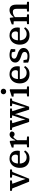

<svg xmlns="http://www.w3.org/2000/svg" viewBox="2079 -2852 786 4984"><g transform="rotate(-90 2472.0 -360.0)"><path d="M248 3 49 -493H172L323 -79H317L345 -192L454 -493H525L325 3ZM11 -444V-493H279V-444L168 -430H103ZM354 -444V-493H565V-444L483 -431H454Z M852 13Q776 13 721 -17.5Q666 -48 636.5 -105Q607 -162 607 -240Q607 -319 637.5 -379Q668 -439 722.5 -472.5Q777 -506 847 -506Q910 -506 956 -481.5Q1002 -457 1027.5 -412.5Q1053 -368 1053 -306Q1053 -287 1051 -269.5Q1049 -252 1046 -239H672V-288H918Q938 -296 944.5 -309Q951 -322 951 -341Q951 -378 938.5 -403Q926 -428 902.5 -440.5Q879 -453 847 -453Q811 -453 782 -432.5Q753 -412 735.5 -368Q718 -324 718 -253Q718 -191 738.5 -148.5Q759 -106 795.5 -83.5Q832 -61 881 -61Q931 -61 965 -79.5Q999 -98 1026 -129L1059 -101Q1038 -68 1010.5 -42Q983 -16 944.5 -1.5Q906 13 852 13Z M1141 0V-51L1251 -61H1295L1419 -51V0ZM1214 0Q1215 -30 1215 -67Q1215 -104 1215.5 -143Q1216 -182 1216 -215V-268Q1216 -294 1215.5 -315Q1215 -336 1215 -356Q1215 -376 1214 -397L1135 -401V-447L1278 -500L1307 -495L1317 -360L1324 -359V-215Q1324 -182 1324 -143Q1324 -104 1324.5 -67Q1325 -30 1325 0ZM1313 -280 1304 -357H1329Q1345 -403 1366.5 -436Q1388 -469 1414.5 -486.5Q1441 -504 1473 -504Q1504 -504 1524.5 -488.5Q1545 -473 1552 -451Q1550 -418 1533 -396Q1516 -374 1483 -374Q1462 -374 1445.5 -383Q1429 -392 1415 -406L1392 -429L1444 -430Q1396 -408 1364.5 -368.5Q1333 -329 1313 -280Z M1800 3 1631 -493H1749L1870 -84H1866L1886 -184L1992 -493H2059L2188 -85H2184L2204 -191L2296 -493H2368L2194 3H2118L1997 -377H2002L1986 -296L1880 3ZM1591 -444V-493H1841V-444L1731 -431H1690ZM1903 -444V-493H2147V-444L2055 -433H2002ZM2209 -444V-493H2407V-444L2329 -431H2300Z M2462 0V-51L2572 -61H2612L2719 -51V0ZM2536 0Q2537 -30 2537 -67Q2537 -104 2537.5 -143Q2538 -182 2538 -215V-267Q2538 -304 2537.5 -334.5Q2537 -365 2536 -397L2457 -401V-447L2618 -500L2647 -495L2646 -369V-215Q2646 -182 2646 -143Q2646 -104 2646.5 -67Q2647 -30 2647 0ZM2589 -593Q2559 -593 2538 -613.5Q2517 -634 2517 -663Q2517 -694 2538 -713.5Q2559 -733 2589 -733Q2620 -733 2640.5 -713.5Q2661 -694 2661 -663Q2661 -634 2640.5 -613.5Q2620 -593 2589 -593Z M3044 13Q2968 13 2913 -17.5Q2858 -48 2828.5 -105Q2799 -162 2799 -240Q2799 -319 2829.5 -379Q2860 -439 2914.5 -472.5Q2969 -506 3039 -506Q3102 -506 3148 -481.5Q3194 -457 3219.5 -412.5Q3245 -368 3245 -306Q3245 -287 3243 -269.5Q3241 -252 3238 -239H2864V-288H3110Q3130 -296 3136.5 -309Q3143 -322 3143 -341Q3143 -378 3130.5 -403Q3118 -428 3094.5 -440.5Q3071 -453 3039 -453Q3003 -453 2974 -432.5Q2945 -412 2927.5 -368Q2910 -324 2910 -253Q2910 -191 2930.5 -148.5Q2951 -106 2987.5 -83.5Q3024 -61 3073 -61Q3123 -61 3157 -79.5Q3191 -98 3218 -129L3251 -101Q3230 -68 3202.5 -42Q3175 -16 3136.5 -1.5Q3098 13 3044 13Z M3509 13Q3458 13 3415.5 3Q3373 -7 3339 -23L3337 -144H3402L3427 -22H3378V-72Q3403 -57 3436.5 -48Q3470 -39 3509 -39Q3546 -39 3570 -49Q3594 -59 3605 -76.5Q3616 -94 3616 -115Q3616 -146 3594 -164.5Q3572 -183 3521 -199L3487 -210Q3441 -225 3408.5 -244.5Q3376 -264 3358 -292Q3340 -320 3340 -358Q3340 -401 3363.5 -434.5Q3387 -468 3431 -487Q3475 -506 3536 -506Q3580 -506 3619.5 -496Q3659 -486 3691 -469L3687 -357H3624L3602 -468H3644V-425Q3620 -440 3593.5 -447Q3567 -454 3536 -454Q3488 -454 3464.5 -435Q3441 -416 3441 -386Q3441 -357 3461.5 -340Q3482 -323 3534 -305L3562 -296Q3615 -280 3649.5 -258Q3684 -236 3701.5 -208Q3719 -180 3719 -141Q3719 -97 3694 -62Q3669 -27 3622 -7Q3575 13 3509 13Z M4050 13Q3974 13 3919 -17.5Q3864 -48 3834.5 -105Q3805 -162 3805 -240Q3805 -319 3835.5 -379Q3866 -439 3920.5 -472.5Q3975 -506 4045 -506Q4108 -506 4154 -481.5Q4200 -457 4225.5 -412.5Q4251 -368 4251 -306Q4251 -287 4249 -269.5Q4247 -252 4244 -239H3870V-288H4116Q4136 -296 4142.5 -309Q4149 -322 4149 -341Q4149 -378 4136.5 -403Q4124 -428 4100.5 -440.5Q4077 -453 4045 -453Q4009 -453 3980 -432.5Q3951 -412 3933.5 -368Q3916 -324 3916 -253Q3916 -191 3936.5 -148.5Q3957 -106 3993.5 -83.5Q4030 -61 4079 -61Q4129 -61 4163 -79.5Q4197 -98 4224 -129L4257 -101Q4236 -68 4208.5 -42Q4181 -16 4142.5 -1.5Q4104 13 4050 13Z M4337 0V-51L4447 -61H4487L4590 -51V0ZM4411 0Q4411 -30 4411.5 -67Q4412 -104 4412 -143Q4412 -182 4412 -215V-268Q4412 -294 4412 -315Q4412 -336 4411.5 -356Q4411 -376 4411 -397L4331 -401V-447L4473 -500L4502 -495L4516 -387L4520 -386V-215Q4520 -182 4520.5 -143Q4521 -104 4521 -67Q4521 -30 4522 0ZM4664 0V-51L4770 -61H4810L4917 -51V0ZM4734 0Q4735 -30 4735 -67Q4735 -104 4735.5 -142.5Q4736 -181 4736 -215V-313Q4736 -372 4716.5 -396Q4697 -420 4654 -420Q4629 -420 4604.5 -412.5Q4580 -405 4554.5 -390.5Q4529 -376 4503 -354L4497 -402H4524Q4545 -432 4571.5 -455.5Q4598 -479 4630.5 -492.5Q4663 -506 4700 -506Q4771 -506 4807.5 -462.5Q4844 -419 4844 -331V-215Q4844 -181 4844 -142.5Q4844 -104 4844.5 -67Q4845 -30 4845 0Z"/></g></svg>

Font: Source Serif 4 Medium
Style: Regular
Weight: 500
Designer: Frank Grießhammer
Foundry: Adobe Systems Incorporated
Version: Version 4.004;hotconv 1.0.116;makeotfexe 2.5.65601